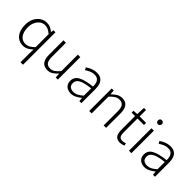

<svg xmlns="http://www.w3.org/2000/svg" viewBox="132 -1871 3224 3224"><g transform="rotate(45 1744.5 -258.5)"><path d="M447 237V35L450 -69Q415 -35 372 -11Q329 13 277 13Q210 13 160.5 -19Q111 -51 83.5 -113.5Q56 -176 56 -266Q56 -352 89 -415Q122 -478 175.5 -512.5Q229 -547 292 -547Q340 -547 376.5 -530.5Q413 -514 449 -484H451L458 -534H506V237ZM287 -38Q330 -38 369 -59.5Q408 -81 447 -122V-430Q407 -466 371 -481Q335 -496 297 -496Q247 -496 206.5 -465.5Q166 -435 142 -383.5Q118 -332 118 -266Q118 -197 137.5 -145.5Q157 -94 195 -66Q233 -38 287 -38Z M858 13Q775 13 735.5 -38Q696 -89 696 -193V-534H755V-200Q755 -117 782.5 -78Q810 -39 871 -39Q917 -39 954.5 -64Q992 -89 1037 -143V-534H1096V0H1046L1041 -88H1039Q999 -43 956.5 -15Q914 13 858 13Z M1412 13Q1369 13 1334 -3.5Q1299 -20 1278 -52.5Q1257 -85 1257 -135Q1257 -223 1338.5 -269.5Q1420 -316 1596 -335Q1598 -375 1588.5 -411.5Q1579 -448 1552.5 -472Q1526 -496 1475 -496Q1423 -496 1379.5 -475.5Q1336 -455 1307 -435L1282 -478Q1302 -492 1332.5 -508Q1363 -524 1401 -535.5Q1439 -547 1482 -547Q1546 -547 1584 -519.5Q1622 -492 1638.5 -445Q1655 -398 1655 -338V0H1607L1601 -68H1597Q1558 -35 1511 -11Q1464 13 1412 13ZM1424 -37Q1468 -37 1509 -57.5Q1550 -78 1596 -119V-292Q1492 -281 1430 -260Q1368 -239 1341.5 -209Q1315 -179 1315 -138Q1315 -82 1347 -59.5Q1379 -37 1424 -37Z M1841 0V-534H1889L1896 -452H1898Q1938 -492 1981.5 -519.5Q2025 -547 2080 -547Q2163 -547 2202.5 -495.5Q2242 -444 2242 -341V0H2184V-333Q2184 -416 2156.5 -455.5Q2129 -495 2066 -495Q2020 -495 1983 -471Q1946 -447 1899 -399V0Z M2583 13Q2530 13 2500.5 -7.5Q2471 -28 2458.5 -65Q2446 -102 2446 -151V-484H2364V-528L2448 -534L2455 -687H2504V-534H2657V-484H2504V-147Q2504 -97 2521.5 -67Q2539 -37 2593 -37Q2608 -37 2626 -41.5Q2644 -46 2658 -53L2672 -7Q2649 1 2625.5 7Q2602 13 2583 13Z M2785 0V-534H2843V0ZM2815 -658Q2794 -658 2781.5 -671.5Q2769 -685 2769 -707Q2769 -728 2781.5 -741Q2794 -754 2815 -754Q2835 -754 2848 -741Q2861 -728 2861 -707Q2861 -685 2848 -671.5Q2835 -658 2815 -658Z M3160 13Q3117 13 3082 -3.5Q3047 -20 3026 -52.5Q3005 -85 3005 -135Q3005 -223 3086.5 -269.5Q3168 -316 3344 -335Q3346 -375 3336.5 -411.5Q3327 -448 3300.5 -472Q3274 -496 3223 -496Q3171 -496 3127.5 -475.5Q3084 -455 3055 -435L3030 -478Q3050 -492 3080.5 -508Q3111 -524 3149 -535.5Q3187 -547 3230 -547Q3294 -547 3332 -519.5Q3370 -492 3386.5 -445Q3403 -398 3403 -338V0H3355L3349 -68H3345Q3306 -35 3259 -11Q3212 13 3160 13ZM3172 -37Q3216 -37 3257 -57.5Q3298 -78 3344 -119V-292Q3240 -281 3178 -260Q3116 -239 3089.5 -209Q3063 -179 3063 -138Q3063 -82 3095 -59.5Q3127 -37 3172 -37Z"/></g></svg>

Font: Noto Sans KR Thin Light
Style: Regular
Weight: 300
Version: Version 2.004-H2;hotconv 1.0.118;makeotfexe 2.5.65603